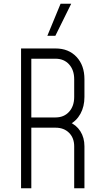

<svg xmlns="http://www.w3.org/2000/svg" viewBox="-20 -1010 554 1030"><path d="M93 0V-750H278Q348 -750 390.5 -704.8Q433 -659.5 433 -585V-490Q433 -438.5 411.5 -399.5Q390 -360.5 351 -341L350 -356Q389 -340.5 411 -306Q433 -271.5 433 -225V0H378V-225Q378 -270 350.5 -297.5Q323 -325 278 -325H148V0ZM148 -380H278Q323 -380 350.5 -410.2Q378 -440.5 378 -490V-585Q378 -634.5 350.5 -664.8Q323 -695 278 -695H148ZM234 -818 305 -990H362L277 -818Z"/></svg>

Font: Mohave Light Light
Style: Regular
Weight: 300
Version: Version 2.003